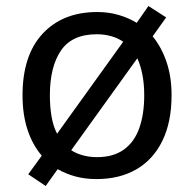

<svg xmlns="http://www.w3.org/2000/svg" viewBox="-20 -586 645 639"><path d="M551 -269Q551 -180 520.5 -117.5Q490 -55 434 -22.5Q378 10 301 10Q264 10 232 1.5Q200 -7 172 -23L132 33L74 -6L119 -68Q88 -104 71.5 -154.5Q55 -205 55 -269Q55 -402 122 -474Q189 -546 304 -546Q341 -546 374 -536.5Q407 -527 435 -510L474 -566L533 -528L488 -465Q517 -430 534 -380.5Q551 -331 551 -269ZM146 -269Q146 -231 151.5 -198.5Q157 -166 170 -141L390 -447Q373 -459 350.5 -465.5Q328 -472 302 -472Q220 -472 183 -418Q146 -364 146 -269ZM460 -269Q460 -306 454 -337Q448 -368 437 -392L217 -86Q234 -75 256 -69Q278 -63 303 -63Q357 -63 392 -88Q427 -113 443.5 -159.5Q460 -206 460 -269Z"/></svg>

Font: Noto Sans Sinhala
Style: Regular
Weight: 400
Designer: Jelle Bosma - Monotype Design Team
Foundry: Monotype Imaging Inc.
Version: Version 2.006